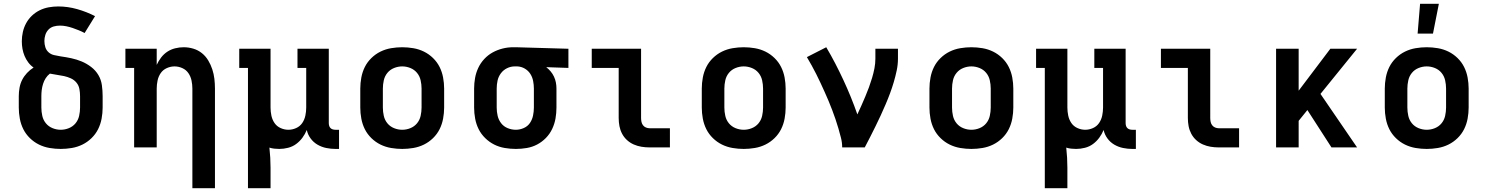

<svg xmlns="http://www.w3.org/2000/svg" viewBox="-20 -777 7840 1012"><path d="M300 8Q271 8 241.5 3Q212 -2 185.5 -15Q159 -28 137.5 -49Q116 -70 103 -96Q90 -122 84.5 -151.5Q79 -181 79 -210V-270Q79 -292 83 -314.5Q87 -337 97 -356.5Q107 -376 122.5 -392.5Q138 -409 157 -421Q141 -432 129 -448Q117 -464 109.5 -482Q102 -500 98.5 -519.5Q95 -539 95 -559Q95 -584 100.5 -608.5Q106 -633 118 -655Q130 -677 148.5 -694.5Q167 -712 189.5 -723Q212 -734 237 -738.5Q262 -743 287 -743Q337 -743 386.5 -729Q436 -715 481 -692L426 -603Q411 -611 395 -617.5Q379 -624 363 -629.5Q347 -635 330 -638.5Q313 -642 296 -642Q279 -642 263 -637.5Q247 -633 235.5 -621Q224 -609 219 -593Q214 -577 214 -561Q214 -544 219 -528Q224 -512 236.5 -501Q249 -490 265.5 -486.5Q282 -483 299 -480Q328 -476 356 -470Q384 -464 410.5 -453Q437 -442 460.5 -424Q484 -406 498.5 -381.5Q513 -357 517 -328Q521 -299 521 -270V-210Q521 -181 515.5 -151.5Q510 -122 497 -96Q484 -70 462.5 -49Q441 -28 414.5 -15Q388 -2 358.5 3Q329 8 300 8ZM300 -93Q322 -93 343 -101.5Q364 -110 378 -127Q392 -144 397 -166Q402 -188 402 -210V-270Q402 -289 398.5 -308Q395 -327 383 -341.5Q371 -356 353.5 -364Q336 -372 317.5 -376Q299 -380 280.5 -382.5Q262 -385 243 -389Q230 -379 221 -365Q212 -351 207 -335Q202 -319 200 -303Q198 -287 198 -270V-210Q198 -188 203 -166Q208 -144 222 -127Q236 -110 257 -101.5Q278 -93 300 -93Z M994 215V-310Q994 -331 989.5 -352.5Q985 -374 973 -391.5Q961 -409 941 -418Q921 -427 900 -427Q879 -427 859 -418Q839 -409 827 -391.5Q815 -374 810.5 -352.5Q806 -331 806 -310V0H687V-419H641V-520H806V-435Q815 -455 829 -473.5Q843 -492 862 -504.5Q881 -517 903.5 -522.5Q926 -528 948 -528Q974 -528 999 -520.5Q1024 -513 1044 -497Q1064 -481 1077.5 -458.5Q1091 -436 1099 -411.5Q1107 -387 1110 -361.5Q1113 -336 1113 -310V215Z M1287 215V-419H1241V-520H1406V-210Q1406 -189 1410.5 -167.5Q1415 -146 1427 -128.5Q1439 -111 1459 -102Q1479 -93 1500 -93Q1521 -93 1541 -102Q1561 -111 1573 -128.5Q1585 -146 1589.5 -167.5Q1594 -189 1594 -210V-419H1548V-520H1713V-128Q1713 -121 1715 -114Q1717 -107 1722 -102Q1727 -97 1734 -95Q1741 -93 1748 -93H1767V8H1748Q1724 8 1699.5 3Q1675 -2 1653.5 -14.5Q1632 -27 1617 -47.5Q1602 -68 1597 -92Q1588 -70 1574 -51Q1560 -32 1541 -18Q1522 -4 1498.5 2Q1475 8 1452 8Q1439 8 1425.5 6.5Q1412 5 1400 1Q1403 28 1404.5 54.5Q1406 81 1406 107V215Z M2100 8Q2071 8 2041.5 3Q2012 -2 1985.5 -15Q1959 -28 1937.5 -49Q1916 -70 1903 -96Q1890 -122 1884.5 -151.5Q1879 -181 1879 -210V-310Q1879 -339 1884.5 -368.5Q1890 -398 1903 -424Q1916 -450 1937.5 -471Q1959 -492 1985.5 -505Q2012 -518 2041.5 -523Q2071 -528 2100 -528Q2129 -528 2158.5 -523Q2188 -518 2214.5 -505Q2241 -492 2262.5 -471Q2284 -450 2297 -424Q2310 -398 2315.5 -368.5Q2321 -339 2321 -310V-210Q2321 -181 2315.5 -151.5Q2310 -122 2297 -96Q2284 -70 2262.5 -49Q2241 -28 2214.5 -15Q2188 -2 2158.5 3Q2129 8 2100 8ZM2100 -93Q2122 -93 2143 -101.5Q2164 -110 2178 -127Q2192 -144 2197 -166Q2202 -188 2202 -210V-310Q2202 -332 2197 -354Q2192 -376 2178 -393Q2164 -410 2143 -418.5Q2122 -427 2100 -427Q2078 -427 2057 -418.5Q2036 -410 2022 -393Q2008 -376 2003 -354Q1998 -332 1998 -310V-210Q1998 -188 2003 -166Q2008 -144 2022 -127Q2036 -110 2057 -101.5Q2078 -93 2100 -93Z M2699 8Q2670 8 2640.5 3Q2611 -2 2585 -15Q2559 -28 2537.5 -49Q2516 -70 2503 -96Q2490 -122 2484.5 -151.5Q2479 -181 2479 -210V-310Q2479 -338 2484 -366Q2489 -394 2501 -419.5Q2513 -445 2532.5 -466Q2552 -487 2576.5 -500.5Q2601 -514 2628.5 -521Q2656 -528 2684 -528H2700L2976 -520V-419L2859 -423Q2872 -413 2882.5 -400.5Q2893 -388 2900 -373Q2907 -358 2910 -342Q2913 -326 2913 -310V-210Q2913 -181 2908 -152.5Q2903 -124 2890.5 -97.5Q2878 -71 2857.5 -50Q2837 -29 2811.5 -15.5Q2786 -2 2757 3Q2728 8 2699 8ZM2699 -93Q2720 -93 2740.5 -102Q2761 -111 2773 -128.5Q2785 -146 2789.5 -167.5Q2794 -189 2794 -210V-310Q2794 -330 2790 -350.5Q2786 -371 2775 -388Q2764 -405 2746 -415.5Q2728 -426 2707 -427H2693Q2672 -427 2652.5 -417.5Q2633 -408 2620 -390.5Q2607 -373 2602.5 -352Q2598 -331 2598 -310V-210Q2598 -188 2603 -166.5Q2608 -145 2621.5 -127.5Q2635 -110 2656 -101.5Q2677 -93 2699 -93Z M3404 0Q3382 0 3361 -3.5Q3340 -7 3320.5 -15.5Q3301 -24 3285 -38.5Q3269 -53 3259 -72Q3249 -91 3245 -112Q3241 -133 3241 -155V-419H3099V-520H3359V-155Q3359 -145 3361 -135Q3363 -125 3369 -117Q3375 -109 3384.5 -105Q3394 -101 3404 -101H3511V0Z M3900 8Q3871 8 3841.5 3Q3812 -2 3785.5 -15Q3759 -28 3737.5 -49Q3716 -70 3703 -96Q3690 -122 3684.5 -151.5Q3679 -181 3679 -210V-310Q3679 -339 3684.5 -368.5Q3690 -398 3703 -424Q3716 -450 3737.5 -471Q3759 -492 3785.5 -505Q3812 -518 3841.5 -523Q3871 -528 3900 -528Q3929 -528 3958.5 -523Q3988 -518 4014.5 -505Q4041 -492 4062.5 -471Q4084 -450 4097 -424Q4110 -398 4115.5 -368.5Q4121 -339 4121 -310V-210Q4121 -181 4115.5 -151.5Q4110 -122 4097 -96Q4084 -70 4062.5 -49Q4041 -28 4014.5 -15Q3988 -2 3958.5 3Q3929 8 3900 8ZM3900 -93Q3922 -93 3943 -101.5Q3964 -110 3978 -127Q3992 -144 3997 -166Q4002 -188 4002 -210V-310Q4002 -332 3997 -354Q3992 -376 3978 -393Q3964 -410 3943 -418.5Q3922 -427 3900 -427Q3878 -427 3857 -418.5Q3836 -410 3822 -393Q3808 -376 3803 -354Q3798 -332 3798 -310V-210Q3798 -188 3803 -166Q3808 -144 3822 -127Q3836 -110 3857 -101.5Q3878 -93 3900 -93Z M4419 0Q4419 -26 4412.5 -51Q4406 -76 4399 -100.5Q4392 -125 4383.5 -149.5Q4375 -174 4366 -198Q4357 -222 4347 -245.5Q4337 -269 4326.5 -292.5Q4316 -316 4305 -339.5Q4294 -363 4282.5 -386Q4271 -409 4258.5 -431.5Q4246 -454 4233 -476L4335 -528Q4360 -486 4382.5 -442.5Q4405 -399 4425.5 -355Q4446 -311 4464.5 -265.5Q4483 -220 4499 -174Q4510 -197 4520.5 -221Q4531 -245 4541 -268.5Q4551 -292 4560 -316.5Q4569 -341 4576.5 -366Q4584 -391 4589 -416.5Q4594 -442 4594 -468V-520H4713V-468Q4713 -437 4706.5 -406Q4700 -375 4691 -344.5Q4682 -314 4671 -284.5Q4660 -255 4647.5 -226Q4635 -197 4622 -168.5Q4609 -140 4595 -112Q4581 -84 4567 -56Q4553 -28 4538 0Z M5100 8Q5071 8 5041.5 3Q5012 -2 4985.5 -15Q4959 -28 4937.5 -49Q4916 -70 4903 -96Q4890 -122 4884.5 -151.5Q4879 -181 4879 -210V-310Q4879 -339 4884.5 -368.5Q4890 -398 4903 -424Q4916 -450 4937.5 -471Q4959 -492 4985.5 -505Q5012 -518 5041.5 -523Q5071 -528 5100 -528Q5129 -528 5158.5 -523Q5188 -518 5214.5 -505Q5241 -492 5262.5 -471Q5284 -450 5297 -424Q5310 -398 5315.5 -368.5Q5321 -339 5321 -310V-210Q5321 -181 5315.5 -151.5Q5310 -122 5297 -96Q5284 -70 5262.5 -49Q5241 -28 5214.5 -15Q5188 -2 5158.5 3Q5129 8 5100 8ZM5100 -93Q5122 -93 5143 -101.5Q5164 -110 5178 -127Q5192 -144 5197 -166Q5202 -188 5202 -210V-310Q5202 -332 5197 -354Q5192 -376 5178 -393Q5164 -410 5143 -418.5Q5122 -427 5100 -427Q5078 -427 5057 -418.5Q5036 -410 5022 -393Q5008 -376 5003 -354Q4998 -332 4998 -310V-210Q4998 -188 5003 -166Q5008 -144 5022 -127Q5036 -110 5057 -101.5Q5078 -93 5100 -93Z M5487 215V-419H5441V-520H5606V-210Q5606 -189 5610.5 -167.5Q5615 -146 5627 -128.5Q5639 -111 5659 -102Q5679 -93 5700 -93Q5721 -93 5741 -102Q5761 -111 5773 -128.5Q5785 -146 5789.5 -167.5Q5794 -189 5794 -210V-419H5748V-520H5913V-128Q5913 -121 5915 -114Q5917 -107 5922 -102Q5927 -97 5934 -95Q5941 -93 5948 -93H5967V8H5948Q5924 8 5899.5 3Q5875 -2 5853.5 -14.5Q5832 -27 5817 -47.5Q5802 -68 5797 -92Q5788 -70 5774 -51Q5760 -32 5741 -18Q5722 -4 5698.5 2Q5675 8 5652 8Q5639 8 5625.5 6.5Q5612 5 5600 1Q5603 28 5604.5 54.5Q5606 81 5606 107V215Z M6404 0Q6382 0 6361 -3.5Q6340 -7 6320.5 -15.5Q6301 -24 6285 -38.5Q6269 -53 6259 -72Q6249 -91 6245 -112Q6241 -133 6241 -155V-419H6099V-520H6359V-155Q6359 -145 6361 -135Q6363 -125 6369 -117Q6375 -109 6384.5 -105Q6394 -101 6404 -101H6511V0Z M6706 0V-520H6825V-299L6992 -520H7133L6940 -282L7133 0H6998L6871 -197L6825 -140V0Z M7500 8Q7471 8 7441.5 3Q7412 -2 7385.5 -15Q7359 -28 7337.5 -49Q7316 -70 7303 -96Q7290 -122 7284.5 -151.5Q7279 -181 7279 -210V-310Q7279 -339 7284.5 -368.5Q7290 -398 7303 -424Q7316 -450 7337.5 -471Q7359 -492 7385.5 -505Q7412 -518 7441.5 -523Q7471 -528 7500 -528Q7529 -528 7558.5 -523Q7588 -518 7614.5 -505Q7641 -492 7662.5 -471Q7684 -450 7697 -424Q7710 -398 7715.5 -368.5Q7721 -339 7721 -310V-210Q7721 -181 7715.5 -151.5Q7710 -122 7697 -96Q7684 -70 7662.5 -49Q7641 -28 7614.5 -15Q7588 -2 7558.5 3Q7529 8 7500 8ZM7500 -93Q7522 -93 7543 -101.5Q7564 -110 7578 -127Q7592 -144 7597 -166Q7602 -188 7602 -210V-310Q7602 -332 7597 -354Q7592 -376 7578 -393Q7564 -410 7543 -418.5Q7522 -427 7500 -427Q7478 -427 7457 -418.5Q7436 -410 7422 -393Q7408 -376 7403 -354Q7398 -332 7398 -310V-210Q7398 -188 7403 -166Q7408 -144 7422 -127Q7436 -110 7457 -101.5Q7478 -93 7500 -93ZM7452 -600 7465 -757H7564L7533 -600Z"/></svg>

Font: Iosevka Plex Etoile
Style: Bold
Weight: 700
Designer: Belleve Invis
Foundry: Belleve Invis
Version: Version 25.1.1; ttfautohint (v1.8.4)